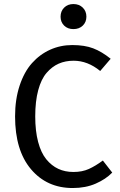

<svg xmlns="http://www.w3.org/2000/svg" viewBox="-20 -926 600 958"><path d="M346.2 -905.8Q375 -905.8 393.1 -887.9Q411.1 -870.1 411.1 -842.8Q411.1 -815.9 393.1 -798.3Q375 -780.8 346.2 -780.8Q317.9 -780.8 300 -798.3Q282.2 -815.9 282.2 -842.8Q282.2 -870.1 300 -887.9Q317.9 -905.8 346.2 -905.8ZM340.8 -701.2Q402.3 -701.2 445.1 -684.8Q487.8 -668.5 532.2 -632.8L480 -571.8Q417.5 -623 347.2 -623Q306.2 -623 272.9 -608.4Q239.7 -593.8 212.6 -562.5Q185.5 -531.2 170.7 -476.1Q155.8 -420.9 155.8 -345.2Q155.8 -272.5 170.2 -218Q184.6 -163.6 210.9 -131.3Q237.3 -99.1 271 -83.5Q304.7 -67.9 346.2 -67.9Q390.1 -67.9 423.1 -82.8Q456.1 -97.7 493.2 -125L540 -64.9Q507.8 -31.7 457.5 -9.8Q407.2 12.2 342.8 12.2Q213.9 12.2 134.5 -81.8Q55.2 -175.8 55.2 -345.2Q55.2 -430.2 77.9 -498.8Q100.6 -567.4 139.6 -611.1Q178.7 -654.8 230.2 -678Q281.7 -701.2 340.8 -701.2Z"/></svg>

Font: FiraGO
Style: Regular
Weight: 400
Designer: bBox Type
Foundry: bBox Type GmbH
Version: Version 1.001;PS 001.001;hotconv 1.0.88;makeotf.lib2.5.64775